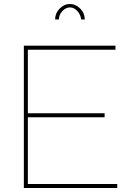

<svg xmlns="http://www.w3.org/2000/svg" viewBox="-20 -938 657 958"><path d="M119 -20H565V0H99V-710H556V-690H119V-373H502V-353H119ZM329 -901Q308 -901 291 -882.5Q274 -864 274 -841H255Q255 -872 277.5 -895Q300 -918 329 -918Q358 -918 380.5 -895Q403 -872 403 -841H385Q382 -866 365.5 -883.5Q349 -901 329 -901Z"/></svg>

Font: Raleway
Style: Thin
Weight: 100
Designer: Matt McInerney, Pablo Impallari, Rodrigo Fuenzalida
Foundry: Matt McInerney, Pablo Impallari, Rodrigo Fuenzalida
Version: Version 3.000